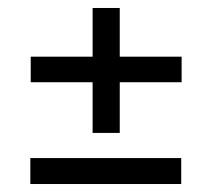

<svg xmlns="http://www.w3.org/2000/svg" viewBox="-20 -587 531 481"><path d="M212 -254V-567H280V-254ZM57 -381V-445H435V-381ZM56 -126V-191H434V-126Z"/></svg>

Font: Bricolage Grotesque 72pt Light
Style: Regular
Weight: 300
Designer: Mathieu Triay
Foundry: Atelier Triay
Version: Version 1.001;gftools[0.9.33.dev8+g029e19f]